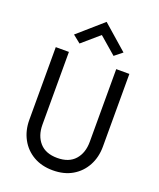

<svg xmlns="http://www.w3.org/2000/svg" viewBox="-171 -1054 968 1167"><g transform="rotate(20 313.0 -470.0)"><path d="M313 -865 203 -770 153 -810 313 -950 473 -810 423 -770ZM75 -700H160V-230Q160 -158 199 -114Q238 -70 313 -70Q388 -70 427 -114Q466 -158 466 -230V-700H551V-230Q551 -161 521.5 -106.5Q492 -52 439 -21Q386 10 313 10Q241 10 187.5 -21Q134 -52 104.5 -106.5Q75 -161 75 -230Z"/></g></svg>

Font: Jost
Style: Regular
Weight: 400
Version: Version 3.500